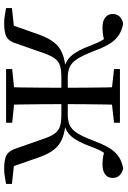

<svg xmlns="http://www.w3.org/2000/svg" viewBox="126 -696 579 870"><g transform="rotate(90 415.0 -261.5)"><path d="M17.1 0V-26.6L144.8 -40.3L89.6 -13.4L138 -151.8Q154.1 -194.7 174.1 -219.2Q194.1 -243.7 224.2 -255.5Q254.3 -267.4 300.6 -270.6L297 -260.6Q258.4 -268.4 234.1 -294.9Q209.7 -321.5 186.9 -382.7Q173 -419.6 160.6 -439.2Q148.2 -458.7 128.6 -479.2L176.7 -448.4Q159.6 -443.3 142.9 -440.1Q126.1 -436.9 103.9 -436.9Q76 -436.9 60 -449.3Q43.9 -461.7 43.9 -483.8Q43.9 -519.7 86.4 -530.6Q130.3 -523.8 159.1 -494.7Q187.9 -465.6 213.4 -394.1Q231.9 -346.3 248.5 -321.4Q265 -296.6 284.8 -288.1Q304.6 -279.6 330.8 -279.6H415.2V-250.6H333.2Q300.8 -250.6 280.6 -245.1Q260.4 -239.6 247.2 -223Q234 -206.4 221.9 -172.6L177.9 -46.9Q168.7 -14.9 149.6 -3.2Q130.5 8.6 85.7 8.6Q69.4 8.6 51.7 6Q33.9 3.4 17.1 0ZM813.9 0Q797.1 3.4 779.4 6Q761.7 8.6 745.8 8.6Q700 8.6 681.4 -3.2Q662.8 -14.9 652.6 -46.9L608.6 -172.6Q597.2 -206.4 583.6 -223Q570.1 -239.6 550.4 -245.1Q530.6 -250.6 498 -250.6H415.2V-279.6H500.5Q527.9 -279.6 547.2 -288.1Q566.5 -296.6 583 -321.4Q599.5 -346.3 617.1 -394.1Q643.3 -465.6 671.9 -494.7Q700.4 -523.8 744.3 -530.6Q786.7 -519.7 786.7 -483.1Q786.7 -460.9 770.6 -448.9Q754.5 -436.9 726.6 -436.9Q704.2 -436.9 688.3 -440.1Q672.5 -443.3 656.2 -448.4L701.9 -479.2Q682.3 -458.7 670 -439.2Q657.7 -419.6 644.3 -382.7Q621.5 -321.5 597.6 -294.9Q573.6 -268.4 533.4 -260.6L529.6 -270.6Q576 -267.4 606.2 -255.5Q636.4 -243.7 656.8 -219.2Q677.1 -194.7 692.5 -151.8L740.6 -13.4L686.3 -40.3L813.9 -26.6ZM374.9 0Q376.2 -24.4 376.7 -66.4Q377.2 -108.5 377.7 -158.6Q378.2 -208.7 378.2 -256.6V-274Q378.2 -315 377.7 -361.8Q377.2 -408.5 376.7 -450.1Q376.2 -491.8 374.9 -516H455.5Q454.5 -491.8 453.9 -450.1Q453.3 -408.5 452.8 -361.8Q452.3 -315 452.3 -274V-256.6Q452.3 -208.7 452.8 -158.6Q453.3 -108.5 453.9 -66.4Q454.5 -24.4 455.5 0ZM293.6 0V-27.8L401.2 -38.6H431.3L536.7 -27.8V0ZM293.6 -489.1V-516H536.7V-489.1L431.3 -477.4H401.2Z"/></g></svg>

Font: Noto Serif SC
Style: Regular
Weight: 200
Designer: Ryoko NISHIZUKA 西塚涼子 (kana & ideographs); Frank Grießhammer (Latin, Greek & Cyrillic); Wenlong ZHANG 张文龙 (bopomofo); San
Foundry: Adobe
Version: Version 2.001;hotconv 1.1.0;makeotfexe 2.6.0